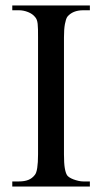

<svg xmlns="http://www.w3.org/2000/svg" viewBox="-20 -682 373 702"><path d="M24.9 0V-18.6H48.8Q69.3 -18.6 83.5 -24.2Q97.7 -29.8 107.4 -42.5Q119.1 -56.2 119.1 -117.7V-545.4Q119.1 -562.5 118.9 -574.5Q118.7 -586.4 117.7 -595Q116.7 -603.5 114.5 -609.4Q112.3 -615.2 108.4 -619.6Q99.1 -631.3 82.5 -637.9Q65.9 -644.5 48.8 -644.5H24.9V-662.1H308.6V-644.5H284.7Q245.6 -644.5 226.1 -620.6Q220.7 -612.3 217.3 -593.8Q213.9 -575.2 213.9 -545.4V-117.7Q213.9 -85.4 216.8 -67.9Q219.7 -50.3 225.1 -41.5Q227.5 -37.6 233.9 -33.4Q240.2 -29.3 248.8 -26.1Q257.3 -22.9 266.6 -20.8Q275.9 -18.6 284.7 -18.6H308.6V0Z"/></svg>

Font: Doulos SIL Am
Style: Regular
Weight: 400
Designer: Walt Agee, Victor Gaultney, Peter Martin, Debbi Hosken, Becca Hirsbrunner
Foundry: SIL International
Version: Version 5.000